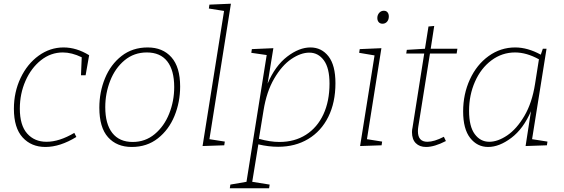

<svg xmlns="http://www.w3.org/2000/svg" viewBox="-20 -786 3044 1036"><path d="M461 -488 442 -380H417L421 -477Q367 -503 319 -503Q254 -503 201 -461Q148 -419 117.5 -349.5Q87 -280 87 -200Q87 -110 126.5 -65.5Q166 -21 231 -21Q300 -21 381 -69L392 -47Q304 7 225 7Q149 7 102 -44.5Q55 -96 55 -199Q55 -289 91 -365Q127 -441 188.5 -485.5Q250 -530 323 -530Q393 -530 461 -488Z M952 -319Q952 -235 921.5 -160.5Q891 -86 832 -39.5Q773 7 691 7Q610 7 563 -45.5Q516 -98 516 -205Q516 -289 546.5 -363.5Q577 -438 636 -484Q695 -530 777 -530Q858 -530 905 -477Q952 -424 952 -319ZM548 -208Q548 -117 586 -68.5Q624 -20 696 -20Q764 -20 815 -62.5Q866 -105 893 -173Q920 -241 920 -316Q920 -407 882.5 -455Q845 -503 772 -503Q703 -503 652 -460.5Q601 -418 574.5 -350Q548 -282 548 -208Z M1110 -761 1226 -766 1110 -35 1193 -22 1190 -2 1073 2 1189 -727 1107 -740Z M1790 -337Q1790 -233 1751.5 -155.5Q1713 -78 1643 -36Q1573 6 1481 6Q1429 6 1374 -7L1341 195L1435 210L1432 230H1220L1223 210L1310 195L1419 -489L1336 -501L1339 -521L1455 -526L1424 -335Q1465 -431 1529.5 -480.5Q1594 -530 1655 -530Q1715 -530 1752.5 -482Q1790 -434 1790 -337ZM1377 -37Q1437 -20 1488 -20Q1570 -20 1631 -59Q1692 -98 1725 -169Q1758 -240 1758 -335Q1758 -419 1727.5 -460.5Q1697 -502 1649 -502Q1603 -502 1552 -467.5Q1501 -433 1459.5 -362Q1418 -291 1402 -190Z M2038 -526 1960 -35 2042 -22 2039 -2 1923 2 2001 -487 1918 -501 1921 -521ZM2016 -689Q2016 -705 2026 -716.5Q2036 -728 2051 -728Q2064 -728 2071 -719.5Q2078 -711 2078 -697Q2078 -680 2068.5 -669Q2059 -658 2044 -658Q2031 -658 2023.5 -666.5Q2016 -675 2016 -689Z M2300 -497 2237 -102Q2235 -90 2235 -78Q2235 -21 2286 -21Q2323 -21 2375 -48L2386 -25Q2324 7 2279 7Q2244 7 2223.5 -13.5Q2203 -34 2203 -73Q2203 -86 2206 -98L2269 -497H2172L2175 -517L2273 -523L2292 -643L2323 -646L2304 -523H2448L2444 -497Z M2851 -35 2934 -22 2931 -2 2816 2 2845 -186Q2804 -91 2739 -42Q2674 7 2614 7Q2555 7 2517 -41.5Q2479 -90 2479 -185Q2479 -278 2515.5 -357.5Q2552 -437 2616.5 -483.5Q2681 -530 2760 -530Q2827 -530 2898 -491L2909 -523H2929ZM2867 -333 2888 -466Q2821 -503 2759 -503Q2689 -503 2632 -460.5Q2575 -418 2543 -345.5Q2511 -273 2511 -188Q2511 -104 2541.5 -62.5Q2572 -21 2620 -21Q2666 -21 2717 -55.5Q2768 -90 2809.5 -160.5Q2851 -231 2867 -333Z"/></svg>

Font: Bitter Pro ExtraLight
Style: Italic
Weight: 275
Italic angle: -9°
Designer: Sol Matas, and Bitter project Authors
Foundry: Sol Matas
Version: Version 1.010